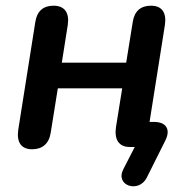

<svg xmlns="http://www.w3.org/2000/svg" viewBox="-20 -516 672 674"><path d="M495 108 561 -24C580 -63 562 -88 521 -88H505L559 -429C565 -471 549 -496 510 -496C475 -496 452 -478 446 -439L423 -296H197L218 -429C224 -471 207 -496 168 -496C133 -496 110 -478 104 -439L44 -60C38 -17 54 8 93 8C128 8 152 -11 158 -50L183 -206H409L387 -69C381 -26 397 0 436 0H453L413 78C383 136 467 163 495 108Z"/></svg>

Font: SN Pro Semibold
Style: Italic
Weight: 600
Italic angle: -9°
Designer: Tobias Whetton
Foundry: Supernotes
Version: Version 1.001;Glyphs 3.2 (3249)